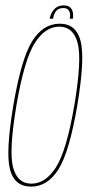

<svg xmlns="http://www.w3.org/2000/svg" viewBox="-20 -690 345 713"><path d="M95.5 3Q156.5 3 197 -61Q237.5 -125 267 -298.5Q296 -472 279.5 -537Q263 -602 202 -602Q140 -602 99.5 -537.2Q59 -472.5 29.5 -298.5Q0.5 -125.5 17 -61.2Q33.5 3 95.5 3ZM96.5 -8Q44.5 -8 28.5 -68.5Q12.5 -129 41 -298.5Q70 -468 108.8 -529.5Q147.5 -591 200 -591Q252.5 -591 268.5 -529.8Q284.5 -468.5 256 -298.5Q227 -130 188 -69Q149 -8 96.5 -8ZM217.5 -670Q201.5 -670 191 -663.5Q180.5 -657 173.8 -645.5Q167 -634 164.5 -620.5H177Q179 -632.5 183.5 -641.5Q188 -650.5 195.5 -655.2Q203 -660 215.5 -660Q226 -660 231.8 -655.2Q237.5 -650.5 239.5 -641.8Q241.5 -633 239 -620.5H250.5Q253 -634 250.2 -645.5Q247.5 -657 239.5 -663.5Q231.5 -670 217.5 -670Z"/></svg>

Font: Anybody Thin Condensed
Style: Italic
Weight: 100
Width: 3
Italic angle: -10°
Version: Version 1.113;gftools[0.9.25]